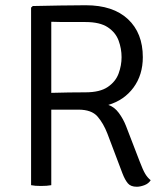

<svg xmlns="http://www.w3.org/2000/svg" viewBox="-20 -706 632 732"><path d="M524.5 -488Q524.5 -420.5 489 -372.2Q453.5 -324 393 -306Q416 -298.5 433 -275.5Q450 -252.5 460.5 -225.5L512.5 -90.5Q525 -57.5 533.8 -43Q542.5 -28.5 554.5 -19Q546.5 -6 530.5 0Q514.5 6 501.5 6Q478.5 6 467.5 -7Q456.5 -20 447 -44.5L389.5 -196.5Q374.5 -235.5 351.8 -261.8Q329 -288 279 -288H175.5V0Q159.5 3 136 3Q113 3 98.5 0V-677L105 -683Q157 -684 208 -685Q259 -686 307 -686Q411 -686 467.8 -633Q524.5 -580 524.5 -488ZM175.5 -623V-352Q207 -353 242.2 -353.5Q277.5 -354 306 -354Q361 -354 391 -374.5Q421 -395 432.2 -425.8Q443.5 -456.5 443.5 -488Q443.5 -520.5 432.2 -551.2Q421 -582 391 -602Q361 -622 306 -622Q281 -622 242 -622Q203 -622 175.5 -623Z"/></svg>

Font: Signika SC Light
Style: Regular
Weight: 300
Designer: Anna Giedryś
Foundry: Anna Giedryś
Version: Version 2.000; ttfautohint (v1.8.3) -l 8 -r 50 -G 200 -x 9 -